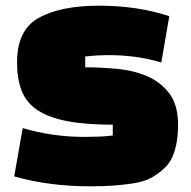

<svg xmlns="http://www.w3.org/2000/svg" viewBox="-20 -638 671 676"><path d="M118 -576Q195 -618 329 -618Q464 -618 576 -581L548 -418Q501 -432 455 -438Q409 -444 361 -444Q347 -444 326.5 -443Q306 -442 280 -439V-401Q335 -401 393 -395.5Q451 -390 498.5 -369.5Q546 -349 576.5 -308.5Q607 -268 607 -198Q607 -149 596 -110.5Q585 -72 562 -49Q538 -26 512.5 -12Q487 2 446 8Q414 13 377.5 15.5Q341 18 299 18Q152 18 30 -17L60 -187Q111 -172 165 -164Q219 -156 278 -156Q305 -156 329.5 -157Q354 -158 377 -161V-199Q281 -199 216.5 -211.5Q152 -224 112.5 -250Q73 -276 56.5 -318Q40 -360 40 -418Q40 -534 118 -576Z"/></svg>

Font: Black Han Sans
Style: Regular
Weight: 400
Width: 7
Designer: ZESSTYPE
Foundry: ZESSTYPE
Version: Version 1.00